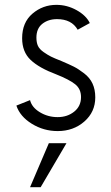

<svg xmlns="http://www.w3.org/2000/svg" viewBox="-20 -530 458 791"><path d="M217.5 10Q160 10 111.2 -20Q62.5 -50 47.5 -95L103.8 -117.5Q111.2 -87.5 144.4 -67.5Q177.5 -47.5 217.5 -47.5Q257.5 -47.5 285.6 -70Q313.8 -92.5 313.8 -130Q313.8 -163.8 289.4 -183.1Q265 -202.5 211.2 -223.8Q141.2 -250 106.2 -283.1Q71.2 -316.2 71.2 -372.5Q71.2 -437.5 113.8 -473.8Q156.2 -510 212.5 -510Q256.2 -510 295.6 -488.1Q335 -466.2 350 -435L300 -407.5Q275 -451.2 215 -451.2Q178.8 -451.2 154.4 -431.9Q130 -412.5 130 -375Q130 -355 136.2 -341.2Q142.5 -327.5 159.4 -315.6Q176.2 -303.8 190 -296.9Q203.8 -290 232.5 -278.8Q265 -265 283.8 -255.6Q302.5 -246.2 326.2 -228.1Q350 -210 361.2 -185.6Q372.5 -161.2 372.5 -128.8Q372.5 -68.8 327.5 -29.4Q282.5 10 217.5 10ZM147.5 241.2H103.8L181.2 60H253.8Z"/></svg>

Font: Now Light
Style: Regular
Weight: 300
Designer: Alfredo Marco Pradil
Foundry: Alfredo Marco Pradil
Version: Version 1.002;PS 001.002;hotconv 1.0.88;makeotf.lib2.5.64775